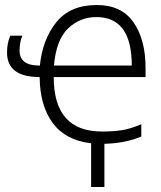

<svg xmlns="http://www.w3.org/2000/svg" viewBox="-20 -563 640 765"><path d="M364 -495Q505 -495 505 -302H195Q204 -405 251.5 -450Q299 -495 364 -495ZM396 182V10Q479 8 543 -19V-68Q498 -49 464 -44Q430 -39 386 -39Q194 -39 194 -256H560V-292Q560 -405 512 -474Q464 -543 366 -543Q259 -543 204 -474Q149 -405 139 -302H132Q58 -303 58 -362Q58 -394 69 -421H21Q8 -391 8 -354Q8 -256 138 -256Q139 -142 190 -73Q241 -4 343 8V182Z"/></svg>

Font: Noto Sans Mono UI Light
Style: Regular
Weight: 300
Designer: Monotype Design team
Foundry: Monotype Imaging Inc.
Version: 1.000